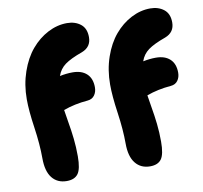

<svg xmlns="http://www.w3.org/2000/svg" viewBox="-83 -836 1001 947"><g transform="rotate(-10 417.0 -362.5)"><path d="M176.8 21Q129.9 21 103.5 -12.2Q77.1 -45.4 77.1 -110.8Q77.1 -180.2 64.5 -266.6Q51.8 -353 51.8 -410.2Q51.8 -483.4 74 -547.4Q96.2 -611.3 132.6 -654.3Q168.9 -697.3 215.8 -721.7Q262.7 -746.1 312 -746.1Q352.5 -746.1 379.9 -724.6Q407.2 -703.1 407.2 -659.2Q407.2 -609.9 359.9 -591.8Q301.3 -570.8 272.9 -550Q244.6 -529.3 232.9 -495.1Q266.6 -502 296.9 -502Q342.3 -502 367.7 -478.3Q393.1 -454.6 393.1 -410.2Q393.1 -387.2 381.1 -370.6Q369.1 -354 346.2 -352.1Q279.8 -346.7 224.1 -326.2Q226.1 -309.1 233.9 -264.9Q241.7 -220.7 246.3 -178.5Q251 -136.2 251 -89.8Q251 -26.4 233.4 -2.7Q215.8 21 176.8 21ZM594.2 21Q547.4 21 520.8 -12.5Q494.1 -45.9 494.1 -110.8Q494.1 -180.2 481.7 -266.6Q469.2 -353 469.2 -410.2Q469.2 -483.9 491.2 -547.6Q513.2 -611.3 549.6 -654.3Q585.9 -697.3 632.8 -721.7Q679.7 -746.1 729 -746.1Q769.5 -746.1 796.9 -724.6Q824.2 -703.1 824.2 -659.2Q824.2 -609.9 776.9 -591.8Q718.3 -570.8 689.9 -550Q661.6 -529.3 649.9 -495.1Q683.6 -502 713.9 -502Q759.3 -502 784.7 -478.3Q810.1 -454.6 810.1 -410.2Q810.1 -387.2 798.1 -370.6Q786.1 -354 763.2 -352.1Q696.8 -346.7 641.1 -326.2Q643.1 -309.1 650.9 -264.9Q658.7 -220.7 663.3 -178.5Q668 -136.2 668 -89.8Q668 -26.4 650.6 -2.7Q633.3 21 594.2 21Z"/></g></svg>

Font: Shantell Sans Bouncy
Style: Regular
Weight: 800
Designer: Stephen Nixon, Anya Danilova, Shantell Martin
Foundry: Arrow Type
Version: Version 1.006;[9816181b4]